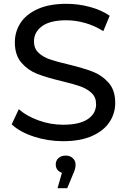

<svg xmlns="http://www.w3.org/2000/svg" viewBox="-20 -728 662 1001"><path d="M40.9 -79.7 78 -158.7Q118 -123 180.6 -100.4Q243.1 -77.7 309 -77.7Q394.9 -77.7 437.9 -107.1Q481 -136.4 481 -184.9Q481 -220.9 457.6 -243Q434.1 -265.1 398.9 -277.7Q363.7 -290.3 302.9 -304.7Q223.3 -323.7 174.9 -342.5Q126.4 -361.3 91.9 -400.8Q57.4 -440.3 57.4 -507.3Q57.4 -563 87.1 -608.6Q116.9 -654.1 177.1 -681.1Q237.4 -708.1 326.6 -708.1Q388.6 -708.1 448.6 -691.9Q508.6 -675.7 551.9 -645.9L518.6 -565.6Q474.1 -593.9 424.1 -608.1Q374 -622.3 325.9 -622.3Q241.4 -622.3 199.3 -591.5Q157.1 -560.7 157.1 -511.4Q157.1 -475.4 180.6 -453.2Q204 -431 238.9 -418.9Q273.7 -406.7 336.4 -392.1Q415 -373.1 463.4 -354.4Q511.9 -335.6 546.3 -296.6Q580.7 -257.7 580.7 -191.7Q580.7 -136 550.4 -90.9Q520.1 -45.7 459.4 -18.8Q398.6 8.1 309.1 8.1Q229.7 8.1 156.3 -15.9Q82.9 -40 40.9 -79.7ZM312.7 138.7 322.3 175.4Q298.6 175.4 284.6 162.8Q270.6 150.1 270.6 129.7Q270.6 109.3 284.9 96.2Q299.3 83.1 322.3 83.1Q345.3 83.1 359.6 96.7Q374 110.3 374 129.7Q374 153.4 360.3 181.4L330.4 253.3H279.9Z"/></svg>

Font: iiserrat Thin
Style: Regular
Weight: 100
Designer: Akira Ohta
Foundry: Akira Ohta
Version: Version 1.200;Glyphs 3.3.1 (3343)